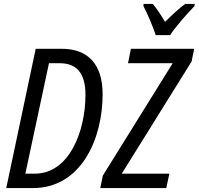

<svg xmlns="http://www.w3.org/2000/svg" viewBox="-20 -964 1018 984"><path d="M778 -784H852C876 -823 945 -901 977 -933L978 -944H929C898 -921 863 -889 826 -852C802 -892 780 -924 763 -944H716L715 -933C734 -898 766 -823 778 -784ZM12 0H148C398 0 506 -255 506 -481C506 -636 430 -714 296 -714H163ZM494 0H832L848 -74H604L962 -649L975 -714H651L636 -640H865L507 -64ZM158 -74H110L231 -640H286C371 -640 418 -591 418 -478C418 -293 336 -74 158 -74Z"/></svg>

Font: Noto Sans Condensed
Style: Italic
Weight: 400
Width: 3
Italic angle: -12°
Designer: Monotype Design Team
Foundry: Monotype Imaging Inc.
Version: Version 2.013